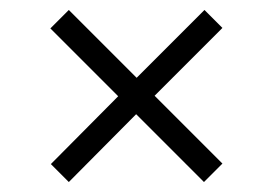

<svg xmlns="http://www.w3.org/2000/svg" viewBox="-20 -448 546 385"><path d="M118 -83 82 -119 217 -255 81 -391 118 -428 254 -292 390 -428 426 -392 290 -256 426 -120 389 -83 253 -219Z"/></svg>

Font: Archivo Condensed ExtraLight
Style: Regular
Weight: 250
Width: 3
Designer: Hector Gatti
Foundry: Omnibus-Type
Version: Version 2.001